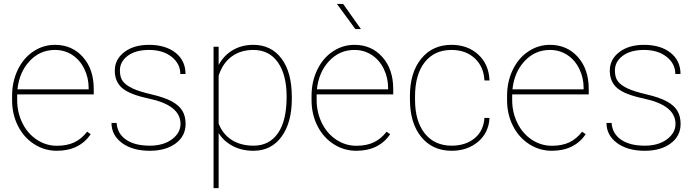

<svg xmlns="http://www.w3.org/2000/svg" viewBox="-20 -770 3602 993"><path d="M273.9 9.8Q210 9.8 156.5 -24.7Q103 -59.1 72.8 -119.1Q42.5 -179.2 42.5 -252.4V-274.4Q42.5 -347.7 71.8 -408.7Q101.1 -469.7 152.3 -503.9Q203.6 -538.1 264.2 -538.1Q352.5 -538.1 408.7 -475.1Q464.8 -412.1 464.8 -309.6V-281.7H68.8V-252.9Q68.8 -188.5 95.9 -133.5Q123 -78.6 170.7 -47.4Q218.3 -16.1 273.9 -16.1Q327.1 -16.1 364.5 -33.9Q401.9 -51.8 430.7 -88.9L449.2 -75.7Q390.1 9.8 273.9 9.8ZM264.2 -511.7Q187 -511.7 133.3 -454.3Q79.6 -397 70.3 -308.1H438.5V-314.5Q438.5 -368.2 415.8 -414.3Q393.1 -460.4 353.3 -486.1Q313.5 -511.7 264.2 -511.7Z M913.6 -129.4Q913.6 -225.6 749.5 -260.3Q650.9 -281.2 612.3 -314.2Q573.7 -347.2 573.7 -404.8Q573.7 -462.9 622.8 -500.5Q671.9 -538.1 750.5 -538.1Q835.9 -538.1 887.7 -497.3Q939.5 -456.5 939.5 -387.2H912.6Q912.6 -440.4 867.7 -476.1Q822.8 -511.7 750.5 -511.7Q681.2 -511.7 640.6 -481.4Q600.1 -451.2 600.1 -405.8Q600.1 -370.1 615.2 -349.9Q630.4 -329.6 664.6 -313.2Q698.7 -296.9 764.2 -281.7Q829.6 -266.6 867.7 -246.1Q905.8 -225.6 922.9 -197.5Q939.9 -169.4 939.9 -128.9Q939.9 -66.4 888.7 -28.3Q837.4 9.8 754.4 9.8Q665.5 9.8 611.1 -30.5Q556.6 -70.8 556.6 -134.3H583Q586.9 -78.6 632.1 -47.6Q677.2 -16.6 754.4 -16.6Q825.2 -16.6 869.4 -49.6Q913.6 -82.5 913.6 -129.4Z M1489.3 -259.3Q1489.3 -135.7 1436 -63Q1382.8 9.8 1291 9.8Q1231 9.8 1184.1 -14.6Q1137.2 -39.1 1110.8 -82V203.1H1084.5V-528.3H1110.8V-434.1Q1138.2 -484.4 1184.6 -511.2Q1231 -538.1 1290 -538.1Q1382.8 -538.1 1436 -467Q1489.3 -396 1489.3 -267.6ZM1462.4 -269.5Q1462.4 -383.3 1417.2 -447.5Q1372.1 -511.7 1290.5 -511.7Q1224.1 -511.7 1177.7 -477.3Q1131.3 -442.9 1110.8 -378.4V-131.3Q1131.3 -76.7 1178 -46.6Q1224.6 -16.6 1291.5 -16.6Q1372.6 -16.6 1417.5 -81.1Q1462.4 -145.5 1462.4 -269.5Z M1822.8 9.8Q1758.8 9.8 1705.3 -24.7Q1651.9 -59.1 1621.6 -119.1Q1591.3 -179.2 1591.3 -252.4V-274.4Q1591.3 -347.7 1620.6 -408.7Q1649.9 -469.7 1701.2 -503.9Q1752.4 -538.1 1813 -538.1Q1901.4 -538.1 1957.5 -475.1Q2013.7 -412.1 2013.7 -309.6V-281.7H1617.7V-252.9Q1617.7 -188.5 1644.8 -133.5Q1671.9 -78.6 1719.5 -47.4Q1767.1 -16.1 1822.8 -16.1Q1876 -16.1 1913.3 -33.9Q1950.7 -51.8 1979.5 -88.9L1998 -75.7Q1939 9.8 1822.8 9.8ZM1813 -511.7Q1735.8 -511.7 1682.1 -454.3Q1628.4 -397 1619.1 -308.1H1987.3V-314.5Q1987.3 -368.2 1964.6 -414.3Q1941.9 -460.4 1902.1 -486.1Q1862.3 -511.7 1813 -511.7ZM1846.7 -619.6H1817.9L1722.7 -749.5H1754.9Z M2315.9 -16.6Q2387.7 -16.6 2434.3 -54.7Q2481 -92.8 2485.4 -160.2H2511.7Q2507.8 -83.5 2452.6 -36.9Q2397.5 9.8 2315.9 9.8Q2216.8 9.8 2158.4 -62Q2100.1 -133.8 2100.1 -256.8V-274.4Q2100.1 -394.5 2158.4 -466.3Q2216.8 -538.1 2314.9 -538.1Q2398.9 -538.1 2453.6 -487.8Q2508.3 -437.5 2511.7 -354H2485.4Q2481.9 -425.3 2435.3 -468.5Q2388.7 -511.7 2314.9 -511.7Q2226.6 -511.7 2176.5 -448Q2126.5 -384.3 2126.5 -271V-253.9Q2126.5 -143.1 2177 -79.8Q2227.5 -16.6 2315.9 -16.6Z M2834 9.8Q2770 9.8 2716.6 -24.7Q2663.1 -59.1 2632.8 -119.1Q2602.5 -179.2 2602.5 -252.4V-274.4Q2602.5 -347.7 2631.8 -408.7Q2661.1 -469.7 2712.4 -503.9Q2763.7 -538.1 2824.2 -538.1Q2912.6 -538.1 2968.8 -475.1Q3024.9 -412.1 3024.9 -309.6V-281.7H2628.9V-252.9Q2628.9 -188.5 2656 -133.5Q2683.1 -78.6 2730.7 -47.4Q2778.3 -16.1 2834 -16.1Q2887.2 -16.1 2924.6 -33.9Q2961.9 -51.8 2990.7 -88.9L3009.3 -75.7Q2950.2 9.8 2834 9.8ZM2824.2 -511.7Q2747.1 -511.7 2693.4 -454.3Q2639.6 -397 2630.4 -308.1H2998.5V-314.5Q2998.5 -368.2 2975.8 -414.3Q2953.1 -460.4 2913.3 -486.1Q2873.5 -511.7 2824.2 -511.7Z M3473.6 -129.4Q3473.6 -225.6 3309.6 -260.3Q3210.9 -281.2 3172.4 -314.2Q3133.8 -347.2 3133.8 -404.8Q3133.8 -462.9 3182.9 -500.5Q3231.9 -538.1 3310.5 -538.1Q3396 -538.1 3447.8 -497.3Q3499.5 -456.5 3499.5 -387.2H3472.7Q3472.7 -440.4 3427.7 -476.1Q3382.8 -511.7 3310.5 -511.7Q3241.2 -511.7 3200.7 -481.4Q3160.2 -451.2 3160.2 -405.8Q3160.2 -370.1 3175.3 -349.9Q3190.4 -329.6 3224.6 -313.2Q3258.8 -296.9 3324.2 -281.7Q3389.6 -266.6 3427.7 -246.1Q3465.8 -225.6 3482.9 -197.5Q3500 -169.4 3500 -128.9Q3500 -66.4 3448.7 -28.3Q3397.5 9.8 3314.5 9.8Q3225.6 9.8 3171.1 -30.5Q3116.7 -70.8 3116.7 -134.3H3143.1Q3147 -78.6 3192.1 -47.6Q3237.3 -16.6 3314.5 -16.6Q3385.3 -16.6 3429.4 -49.6Q3473.6 -82.5 3473.6 -129.4Z"/></svg>

Font: Roboto Thin
Style: Regular
Weight: 250
Designer: Google
Version: Version 2.134; 2016